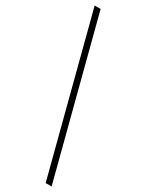

<svg xmlns="http://www.w3.org/2000/svg" viewBox="-230 -794 723 949"><g transform="rotate(30 131.5 -319.5)"><path d="M229 121H263L34 -760H0Z"/></g></svg>

Font: Noto Serif Thai SemiCondensed ExtraLight
Style: Regular
Weight: 200
Width: 4
Designer: Monotype Design Team
Foundry: Monotype Imaging Inc.
Version: Version 2.002